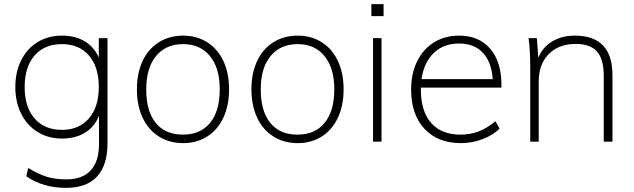

<svg xmlns="http://www.w3.org/2000/svg" viewBox="-20 -684 3062 927"><path d="M499 -500V7Q499 114 448.5 168.5Q398 223 299 223Q187 223 107 167L116 127Q166 157 206 169.5Q246 182 301 182Q378 182 418 138.5Q458 95 458 12V-125Q436 -71 390 -43Q344 -15 279 -15Q213 -15 162 -46.5Q111 -78 82.5 -134.5Q54 -191 54 -264Q54 -337 82.5 -393.5Q111 -450 162 -481Q213 -512 279 -512Q343 -512 388.5 -485Q434 -458 457 -406V-500ZM457 -264Q457 -361 409.5 -416Q362 -471 279 -471Q195 -471 147 -416Q99 -361 99 -264Q99 -167 147 -112Q195 -57 279 -57Q362 -57 409.5 -112.5Q457 -168 457 -264Z M641 -253Q641 -331 668.5 -389.5Q696 -448 747 -480Q798 -512 864 -512Q930 -512 980.5 -480Q1031 -448 1058.5 -389.5Q1086 -331 1086 -253Q1086 -175 1058.5 -116Q1031 -57 980.5 -25Q930 7 864 7Q798 7 747 -25Q696 -57 668.5 -116Q641 -175 641 -253ZM1041 -253Q1041 -355 994 -413Q947 -471 864 -471Q781 -471 733.5 -413.5Q686 -356 686 -253Q686 -147 732 -90.5Q778 -34 863 -34Q948 -34 994.5 -91Q1041 -148 1041 -253Z M1194 -253Q1194 -331 1221.5 -389.5Q1249 -448 1300 -480Q1351 -512 1417 -512Q1483 -512 1533.5 -480Q1584 -448 1611.5 -389.5Q1639 -331 1639 -253Q1639 -175 1611.5 -116Q1584 -57 1533.5 -25Q1483 7 1417 7Q1351 7 1300 -25Q1249 -57 1221.5 -116Q1194 -175 1194 -253ZM1594 -253Q1594 -355 1547 -413Q1500 -471 1417 -471Q1334 -471 1286.5 -413.5Q1239 -356 1239 -253Q1239 -147 1285 -90.5Q1331 -34 1416 -34Q1501 -34 1547.5 -91Q1594 -148 1594 -253Z M1781 0V-500H1822V0ZM1773 -664H1832V-606H1773Z M2012 -261V-252Q2012 -147 2061.5 -90.5Q2111 -34 2203 -34Q2250 -34 2291 -49.5Q2332 -65 2372 -99L2392 -63Q2360 -31 2309.5 -12Q2259 7 2205 7Q2094 7 2029.5 -62Q1965 -131 1965 -252Q1965 -329 1994 -388Q2023 -447 2075.5 -479.5Q2128 -512 2196 -512Q2292 -512 2346.5 -449Q2401 -386 2401 -273V-261ZM2015 -302H2359Q2353 -385 2311 -429.5Q2269 -474 2196 -474Q2122 -474 2074.5 -428.5Q2027 -383 2015 -302Z M2937 -322V0H2895V-318Q2895 -398 2862.5 -435Q2830 -472 2759 -472Q2678 -472 2629.5 -423Q2581 -374 2581 -291V0H2540V-362Q2540 -440 2532 -500H2572L2579 -405Q2600 -457 2647 -484.5Q2694 -512 2755 -512Q2937 -512 2937 -322Z"/></svg>

Font: MuliDisplayVN ExtraLight
Style: Regular
Weight: 200
Designer: Vernon Adams
Foundry: Vernon Adams
Version: Version 2.100